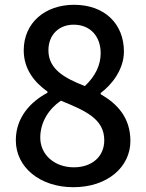

<svg xmlns="http://www.w3.org/2000/svg" viewBox="-20 -768 610 801"><path d="M286 13C428 13 524 -71 524 -180C524 -280 466 -337 400 -375V-380C446 -414 497 -478 497 -553C497 -668 417 -748 289 -748C168 -748 79 -673 79 -558C79 -480 123 -425 178 -386V-381C110 -345 46 -280 46 -183C46 -69 148 13 286 13ZM334 -409C252 -441 182 -478 182 -558C182 -624 227 -665 287 -665C359 -665 400 -614 400 -546C400 -497 378 -450 334 -409ZM288 -70C209 -70 148 -121 148 -194C148 -258 183 -313 234 -348C334 -307 415 -273 415 -183C415 -114 363 -70 288 -70Z"/></svg>

Font: Noto Sans T Chinese Medium
Style: Regular
Weight: 500
Designer: Ryoko NISHIZUKA (kana & ideographs); Paul D. Hunt (Latin, Greek & Cyrillic); Wenlong ZHANG (bopomofo); Sandoll Communica
Foundry: Adobe Systems Incorporated
Version: Version 1.000;PS 1;hotconv 1.0.78;makeotf.lib2.5.61930